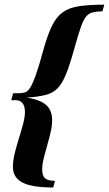

<svg xmlns="http://www.w3.org/2000/svg" viewBox="-20 -654 468 825"><path d="M428.2 -633.9 420.2 -605.6Q392.7 -604.8 375.8 -600Q358.9 -595.2 347.6 -579.8Q336.3 -564.5 325.4 -531.9Q314.5 -499.2 298.4 -441.9Q279.8 -375 263.7 -335.1Q247.6 -295.2 227.4 -274.6Q207.3 -254 175.8 -246Q144.4 -237.9 95.2 -234.7Q135.5 -228.2 159.3 -215.7Q183.1 -203.2 193.5 -184.3Q204 -165.3 204 -137.1Q204 -114.5 197.6 -86.3Q191.1 -58.1 182.7 -29Q174.2 0 167.7 26.2Q161.3 52.4 161.3 72.6Q161.3 90.3 166.1 101.6Q171 112.9 183.1 117.7Q195.2 122.6 216.1 123.4L208.9 151.6Q116.9 151.6 76.2 130.2Q35.5 108.9 35.5 62.9Q35.5 36.3 43.1 5.2Q50.8 -25.8 60.9 -58.1Q71 -90.3 79 -120.2Q87.1 -150 87.1 -173.4Q87.1 -197.6 77 -210.5Q66.9 -223.4 47.6 -223.4H28.2L36.3 -253.2H55.6Q73.4 -253.2 85.9 -256.5Q98.4 -259.7 109.3 -276.6Q120.2 -293.5 133.9 -331.9Q147.6 -370.2 166.9 -441.1Q184.7 -504.8 203.6 -543.5Q222.6 -582.3 250 -601.6Q277.4 -621 320.2 -627.4Q362.9 -633.9 428.2 -633.9Z"/></svg>

Font: Playfair 5pt SemiExpanded Light ExtraBold
Style: Italic
Weight: 800
Italic angle: -15.6°
Version: Version 2.001;gftools[0.9.30]